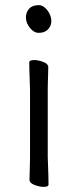

<svg xmlns="http://www.w3.org/2000/svg" viewBox="-20 -718 303 748"><path d="M180 -636Q180 -617 167 -603.5Q154 -590 131 -590Q112 -590 96.5 -609.5Q81 -629 81 -650Q81 -670 93.5 -684Q106 -698 131 -698Q149 -698 164.5 -678Q180 -658 180 -636ZM97 -368Q97 -378 96 -399Q95 -420 94.5 -442Q94 -464 94 -475Q94 -484 113 -484Q130 -484 149 -476.5Q168 -469 168 -457Q168 -449 167.5 -432.5Q167 -416 166.5 -398Q166 -380 166 -368V-105Q166 -99 167 -78Q168 -57 168.5 -34Q169 -11 169 1Q169 10 150 10Q134 10 114.5 2.5Q95 -5 95 -17Q95 -25 95.5 -43.5Q96 -62 96.5 -80Q97 -98 97 -105Z"/></svg>

Font: QiushuiShotai
Style: Regular
Weight: 600
Designer: Fontworks Inc.
Foundry: Fontworks Inc.
Version: Version 1.250